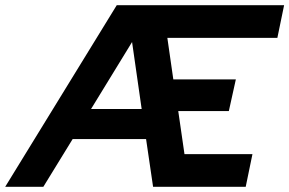

<svg xmlns="http://www.w3.org/2000/svg" viewBox="-79 -720 1115 740"><path d="M-59 0 371 -700H1016L990 -574H566L589 -414H830L803 -292H608L632 -126H894L868 0H511L484 -184H201L88 0ZM272 -300H467L430 -558Z"/></svg>

Font: Red Hat Display
Style: Bold Italic
Weight: 700
Italic angle: -12°
Designer: Pentagram / MCKL
Foundry: Pentagram / MCKL
Version: Version 1.003; Red Hat Display Bold Italic